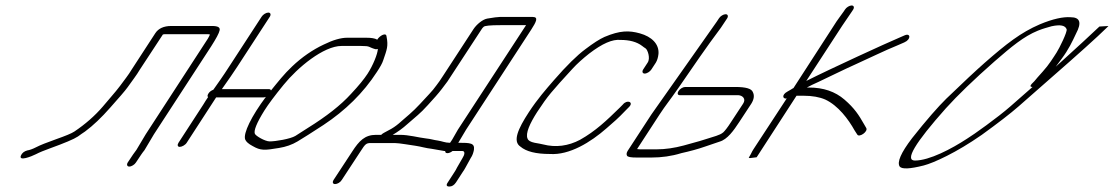

<svg xmlns="http://www.w3.org/2000/svg" viewBox="-20 -578 4073 702"><path d="M477.1 16 496.4 -13C499.9 -18 503.3 -23 508.3 -29L542.8 -87L752.4 -409C770.2 -437 780.6 -456 783 -467C785.4 -478 776.9 -483 754.9 -483H605.9C578.9 -483 559.4 -474 548.1 -457L461.6 -324C449.2 -303 434.9 -286 419 -264C401.2 -240 373.4 -210 355.6 -188C327.3 -155 292.1 -124 251.8 -97C241.3 -90 218.9 -81 185 -69C151.1 -57 126.1 -47 112.7 -40C99.3 -33 87.3 -29 79.8 -28C68.3 -25 59.9 -18 56.4 -9C47.6 13 95 -6 110.9 -14C124.3 -21 141.8 -28 161.2 -35C216.1 -55 250 -69 264.9 -79C273.9 -85 282.3 -92 290.8 -97C320.6 -119 350.9 -148 382.6 -184C414.4 -220 436.7 -245 446.6 -259C463.4 -283 478.7 -302 491.6 -324L575.6 -452C579.1 -453 583.1 -453 586.1 -453H735.1C740.1 -453 744.1 -453 747.6 -452C747.1 -449 743.7 -444 740.2 -437L512.8 -87L478.8 -30C473.3 -23 469.9 -18 466.4 -13L447.1 16C442.2 24 444.7 31 452.7 31C460.7 31 472.2 24 477.1 16Z M936.6 -517 817.5 -334C805.6 -316 796.2 -301 786.8 -288L760.1 -250C752.6 -247 746.7 -243 742.7 -237C738.8 -231 737.3 -226 740.8 -223C734.4 -214 729 -205 723.5 -196L632.6 -56C627.6 -48 629.2 -41 637.2 -41C645.2 -41 657.6 -48 662.6 -56L770.3 -222H944.3C947.3 -222 949.8 -223 952.3 -224C899.8 -154 868.3 -90 876.5 -68C879.6 -60 888.6 -52 903.7 -44C933.3 -27 946.8 -28 1000.2 -37C1025.2 -41 1048.1 -49 1068 -61C1088 -73 1119.8 -93 1162.6 -121C1242.7 -174 1308.2 -238 1358.1 -315C1370 -333 1377.9 -347 1381.3 -358C1394.5 -397 1400.4 -409 1393.2 -445C1392 -461 1367.2 -447 1359.3 -433C1350.7 -438 1337.7 -440 1319.7 -440H1248.7C1226.7 -440 1197.8 -432 1163.4 -415C1123 -396 1083.7 -369 1048 -335C1018.2 -307 995.9 -278 970.6 -247C970.1 -250 968.1 -252 964.1 -252H791.1C814.9 -286 834.2 -313 847.5 -334L966.6 -517C971.6 -525 969 -532 961 -532C953 -532 941.6 -525 936.6 -517ZM1353 -398C1355 -398 1358 -398 1361.5 -399C1361.1 -382 1344 -339 1323.7 -308C1311.3 -289 1291 -264 1263.7 -235C1226.5 -194 1174.4 -153 1105.2 -110C1089.3 -100 1074.3 -90 1059.9 -81C1041.5 -70 988 -61 966 -61C949 -61 914.9 -81 911.8 -89C907.3 -100 918 -128 946.7 -174C960.5 -196 984.3 -228 1017 -268C1068 -331 1162.9 -410 1228.9 -410H1299.9C1335.9 -410 1325 -406 1353 -398Z M1928.1 -516H1807.1C1800.1 -516 1784.1 -514 1761.2 -510C1744.7 -507 1722.8 -489 1711.5 -472L1600.7 -302C1590.9 -286 1582.4 -275 1576.5 -267C1565.1 -252 1561.6 -247 1549.2 -234C1528.4 -212 1502.6 -182 1476.8 -160C1444.5 -133 1431.6 -117 1399.7 -101C1386.3 -94 1376.8 -89 1373.9 -85H1354.9C1313.9 -85 1293 -63 1267.8 -24L1199.6 80C1194.2 89 1197.2 95 1205.2 95C1213.2 95 1224.2 89 1229.6 80L1297.8 -24C1315.6 -52 1319.1 -55 1336.1 -55H1423.1C1440.1 -55 1483.1 -47 1499.2 -45C1519.7 -42 1537.7 -36 1557.7 -34L1603.8 -26H1607.8C1607.3 -21 1609.9 -18 1615.9 -18C1621.9 -18 1628.3 -21 1634.8 -26H1652.8H1669.8C1681.8 -26 1678.9 -12 1671 0L1650.8 35C1647.8 41 1645.3 46 1642.4 50L1617.2 89C1610.2 99 1612.8 104 1622.8 104C1632.8 104 1640.2 99 1647.2 89L1672.4 50C1675.8 45 1679.3 40 1682.3 34L1701 0C1707.9 -10 1710.8 -20 1712.8 -30C1716.1 -55 1700.6 -56 1655.6 -56L1684.2 -104L1922.5 -470C1939.8 -497 1950.1 -516 1928.1 -516ZM1903.4 -486 1654.2 -104 1633 -67 1625.6 -56H1623.6C1607.6 -56 1595.5 -62 1581.5 -64C1565.5 -66 1556.5 -70 1536.5 -72C1509.9 -75 1475.9 -85 1441.9 -85H1415.9C1434.3 -96 1452.7 -109 1469.1 -124C1502.8 -154 1513.8 -160 1544.5 -194L1573.3 -226C1589.2 -244 1601.1 -260 1615.9 -280L1741.5 -472C1742.4 -474 1744.4 -476 1748.4 -480C1752.4 -484 1772.4 -486 1809.4 -486Z M2361.6 -324 2377.9 -349C2382.8 -357 2386.2 -368 2387.6 -381C2390.4 -417 2362.7 -444 2319.6 -456C2280 -467 2247 -467 2190.2 -443C2172.2 -435 2148.9 -420 2120 -398C2090.2 -376 2051.5 -338 2005.4 -285C1975.1 -250 1945.9 -217 1913.7 -168C1873.2 -106 1854 -61 1882.7 -42C1903.8 -24 1939.4 -15 1990.4 -15C2061.9 -10 2139.6 -58 2197.7 -109C2226 -134 2236.9 -142 2268.2 -175L2280.1 -187C2298 -205 2272.9 -215 2257.5 -196L2245.6 -184C2197.5 -137 2157.8 -99 2101 -67C2057.7 -44 2011.7 -38 1965.6 -50C1959.6 -52 1949.1 -53 1934.6 -56C1920.1 -59 1911.5 -64 1909 -71C1900.3 -90 1917.5 -127 1943.7 -168C1983.8 -229 1996.7 -243 2072.6 -326C2089.9 -345 2111.3 -364 2134.1 -382C2182.4 -419 2219.2 -435 2248.8 -432C2281.8 -432 2308.3 -425 2327.9 -410C2331.4 -407 2336 -404 2340.5 -401C2348 -396 2358.8 -365 2347.9 -349L2331.6 -324C2326.6 -316 2329.2 -309 2337.2 -309C2345.2 -309 2356.6 -316 2361.6 -324Z M2460.7 -245C2455.7 -237 2457.3 -230 2465.3 -230H2648.3H2679.3C2695.8 -229 2708.4 -216 2697 -199L2653 -132C2639.7 -111 2629.8 -99 2624.3 -94C2611.9 -83 2586.4 -78 2569.5 -72C2558.5 -68 2528.1 -59 2479.7 -46C2446.2 -37 2412.8 -32 2380.8 -32H2328.8C2320.8 -32 2313.8 -32 2309.3 -33L2391.3 -159C2415.5 -196 2425.5 -206 2460.1 -256C2516 -337 2560.5 -403 2615.4 -476L2638.7 -511C2643.6 -519 2641.1 -526 2633.1 -526C2625.1 -526 2613.6 -519 2608.7 -511L2600.8 -499L2361.3 -159L2275.3 -27C2270.8 -20 2269.9 -14 2272.4 -9C2275 -4 2286 -2 2309 -2H2361C2399 -2 2435.4 -7 2470.9 -18C2502.3 -25 2532.3 -33 2557.7 -42C2583.1 -51 2601.1 -57 2610.6 -60C2639.5 -68 2662.7 -101 2683 -132L2727 -199C2736.9 -215 2738.8 -229 2732.7 -241C2728.1 -254 2707.1 -260 2668.1 -260H2485.1C2477.1 -260 2465.6 -253 2460.7 -245Z M3069.4 -543 3065.5 -537C3054.1 -520 3043.2 -508 3027.9 -483L2881.1 -256C2878.6 -255 2875.6 -253 2872.6 -251L2858.7 -243C2836.8 -231 2841.9 -215 2856.4 -218L2735.3 -33C2731.8 -28 2728.8 -22 2725.4 -15L2717.5 -1L2722 0L2746.5 -3L2892.3 -228H2917.3C2950.3 -228 2976.8 -223 2997.4 -214C3044.6 -192 3081.9 -142 3104.7 -101L3114.4 -86C3121.4 -74 3154.8 -97 3147.2 -110L3139.1 -124C3120.3 -157 3104.6 -182 3067.4 -214C3033.7 -243 2991.1 -258 2937.1 -258H2930.1C2941 -264 2955.5 -271 2973.4 -279C3009.8 -296 3068.1 -325 3106.4 -342C3151.3 -362 3216 -394 3263.4 -413L3286.3 -423C3311.8 -434 3309.6 -458 3288.1 -449L3265.2 -439C3222.3 -421 3017.1 -327 2927.9 -282L3059.4 -484L3095.5 -537L3099.4 -543C3104.4 -551 3101.8 -558 3093.8 -558C3085.8 -558 3074.4 -551 3069.4 -543Z M3999.8 -481C3962.3 -446 3918.9 -405 3868.6 -360C3856.8 -349 3845.9 -340 3840 -334C3843.9 -339 3850.8 -349 3861.6 -363C3887.1 -397 3900.6 -426 3914.2 -455C3935.6 -495 3929.3 -515 3894.3 -515C3867.3 -517 3829.4 -509 3781.7 -489C3712.1 -459 3659.7 -418 3579.8 -348C3549.2 -321 3501.9 -277 3439.7 -217C3410.2 -188 3367.9 -140 3314.9 -73C3273.7 -19 3259.2 15 3269.5 31C3277.6 41 3306.6 40 3357.4 27C3376.3 22 3404.2 11 3441.9 -8C3479.6 -27 3522.2 -52 3569.7 -85C3629.1 -128 3674.6 -163 3704.2 -189L3822.6 -293C3922.3 -380 3991.4 -442 4026.9 -477C4028.8 -479 4030.8 -481 4032.8 -483ZM3755.1 -260 3674.2 -189C3628.8 -149 3537.7 -84 3515.9 -71C3459.5 -34 3378.1 9 3325.1 9C3287.1 9 3325.2 -55 3438.3 -182C3481.6 -230 3540.7 -287 3615.7 -353C3678.9 -408 3723.3 -445 3775 -466C3797.9 -475 3804.9 -476 3824.8 -482C3857.7 -489 3874.7 -485 3879.9 -471C3883.1 -462 3853 -401 3843.2 -386C3831.5 -368 3815.9 -342 3792.3 -316C3776.5 -299 3767.7 -288 3761.8 -281L3751.9 -271C3746 -264 3746.1 -260 3755.1 -260Z"/></svg>

Font: MewTooHand
Style: UltimateIta
Weight: 400
Designer: Mew Too, Robert Jablonski
Version: Version 0.77